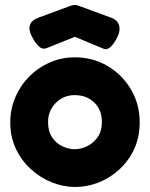

<svg xmlns="http://www.w3.org/2000/svg" viewBox="-20 -730 599 767"><path d="M281 17Q233 17 187 -1.5Q141 -20 103.5 -54Q66 -88 43.5 -135.5Q21 -183 21 -241Q21 -294 41 -341Q61 -388 96.5 -424Q132 -460 179 -480.5Q226 -501 279 -501Q351 -501 409.5 -466.5Q468 -432 503 -373Q538 -314 538 -242Q538 -181 515.5 -133.5Q493 -86 455.5 -52Q418 -18 372.5 -0.5Q327 17 281 17ZM279 -134Q303 -134 328 -146Q353 -158 370 -182Q387 -206 387 -243Q387 -291 356.5 -320.5Q326 -350 278 -350Q234 -350 203 -319Q172 -288 172 -242Q172 -205 188.5 -181Q205 -157 229.5 -145.5Q254 -134 279 -134ZM279 -710Q285 -710 291 -708Q297 -706 300 -705L422 -660Q449 -651 455.5 -629Q462 -607 448 -580Q436 -556 421.5 -542.5Q407 -529 392 -536L279 -583L167 -538Q150 -531 135.5 -544.5Q121 -558 109 -581Q77 -639 135 -660L257 -705Q259 -706 265.5 -708Q272 -710 279 -710Z"/></svg>

Font: Fredoka SemiBold
Style: Regular
Weight: 600
Designer: Ben Nathan
Foundry: Milena B. Brandão, Ben Nathan
Version: Version 2.001